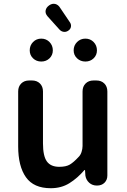

<svg xmlns="http://www.w3.org/2000/svg" viewBox="-20 -980 669 1014"><path d="M248 14Q158 14 117 -44Q76 -102 76 -207V-497Q76 -523 92 -539Q108 -555 134 -555H149Q175 -555 191 -539Q207 -523 207 -497V-223Q207 -156 227.5 -127.5Q248 -99 293 -99Q329 -99 349 -111Q369 -123 394 -150Q405 -160 410.5 -177Q416 -194 416 -209V-497Q416 -523 432 -539Q448 -555 474 -555H489Q515 -555 531 -539Q547 -523 547 -497V-53Q547 -30 532 -15Q517 0 492 0Q468 0 451.5 -14.5Q435 -29 431 -52L429 -82H426Q389 -39 346.5 -12.5Q304 14 248 14ZM198 -655Q172 -655 154.5 -672Q137 -689 137 -714Q137 -740 154.5 -758Q172 -776 198 -776Q224 -776 241.5 -758Q259 -740 259 -714Q259 -689 241.5 -672Q224 -655 198 -655ZM339 -817Q328 -810 315.5 -812Q303 -814 294 -824L231 -894Q218 -909 221 -925Q224 -941 240 -952Q256 -963 272 -959Q288 -955 298 -938L350 -861Q357 -850 354.5 -837.5Q352 -825 339 -817ZM431 -655Q405 -655 387 -672Q369 -689 369 -714Q369 -740 387 -758Q405 -776 431 -776Q457 -776 474.5 -758Q492 -740 492 -714Q492 -689 474.5 -672Q457 -655 431 -655Z"/></svg>

Font: Chiron GoRound TC SB
Style: Regular
Weight: 500
Designer: Ryoko NISHIZUKA 西塚涼子 (kana, bopomofo & ideographs); Paul D. Hunt (Latin, Greek & Cyrillic); Sandoll Communications 산돌커뮤니
Foundry: Adobe
Version: Version 1.000;hotconv 1.1.1;makeotfexe 2.6.0